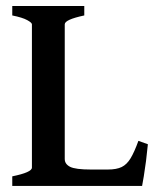

<svg xmlns="http://www.w3.org/2000/svg" viewBox="-20 -614 520 634"><path d="M468.3 -137.7Q465.8 -110.8 462.2 -82.5Q458.5 -54.2 454.8 -31.7Q451.2 -9.3 449.2 0H20.5V-31.7Q85.4 -44.9 85.4 -60.5V-533.7Q85.4 -539.1 69.8 -547.6Q54.2 -556.2 20.5 -563V-594.2H258.3V-563Q193.8 -549.3 193.8 -533.7V-88.9Q193.8 -72.3 211.4 -63.2Q229 -54.2 280.3 -54.2H335.9Q364.7 -54.2 381.8 -62.5Q398.9 -70.8 411.4 -91.6Q423.8 -112.3 437 -148.9Z"/></svg>

Font: Namdhinggo SemiBold
Style: Regular
Weight: 600
Designer: Victor Gaultney
Foundry: SIL International
Version: Version 3.001